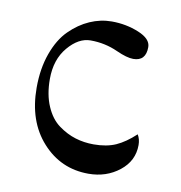

<svg xmlns="http://www.w3.org/2000/svg" viewBox="-59 -494 521 554"><g transform="rotate(10 202.0 -217.0)"><path d="M44.9 -213.9Q44.9 -270 61 -314.7Q77.1 -359.4 103.8 -385.7Q130.4 -412.1 161.6 -425.8Q192.9 -439.5 225.6 -439.5Q267.6 -439.5 304.7 -424.3Q341.8 -409.2 341.8 -384.8Q341.8 -343.8 304.7 -343.8Q286.1 -343.8 254.9 -357.9Q217.3 -375 174.8 -375Q139.6 -375 108.9 -338.6Q78.1 -302.2 78.1 -245.1Q78.1 -199.2 92.8 -165.5Q107.4 -131.8 131.6 -114.3Q155.8 -96.7 181.4 -88.9Q207 -81.1 234.9 -81.1Q272.9 -81.1 299.8 -93Q326.7 -105 355.5 -131.8Q363.3 -118.7 363.3 -101.6Q363.3 -55.2 325.2 -25.1Q287.1 4.9 234.9 4.9Q153.8 4.9 99.4 -55.4Q44.9 -115.7 44.9 -213.9Z"/></g></svg>

Font: Theano Didot
Style: Regular
Weight: 400
Designer: Alexey Kryukov
Version: Version 2.0